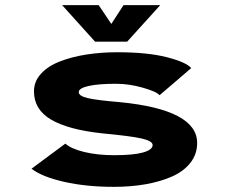

<svg xmlns="http://www.w3.org/2000/svg" viewBox="-20 -715 890 746"><path d="M602.5 -695 474 -553H349.5L221.5 -695H363.5L412.5 -622L460 -695ZM422 11Q315.5 11 229.2 -8.5Q143 -28 102.5 -59.5L234 -157Q256 -137 307.2 -124.5Q358.5 -112 424 -112Q498 -112 535.5 -122.5Q573 -133 573 -151.5Q573 -167 530.8 -176.8Q488.5 -186.5 376 -197Q246 -211 179 -250Q112 -289 112 -360Q112 -398.5 139 -428.2Q166 -458 212 -476Q258 -494 315 -503Q372 -512 436 -512Q552 -512 627.2 -493Q702.5 -474 723 -450.5L600 -345Q588.5 -359 535.2 -374.2Q482 -389.5 430.5 -389.5Q363 -389.5 324.5 -381Q286 -372.5 286 -357Q286 -342 321 -333.8Q356 -325.5 447 -318Q746 -288.5 746 -159.5Q746 -116 719.8 -82.5Q693.5 -49 648 -29Q602.5 -9 545.2 1Q488 11 422 11Z"/></svg>

Font: League Mono Wide
Style: Bold
Weight: 700
Width: 8
Designer: Tyler Finck
Foundry: The League of Moveable Type / Tyler Finck
Version: Version 2.210